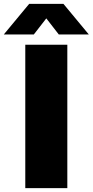

<svg xmlns="http://www.w3.org/2000/svg" viewBox="-76 -971 479 991"><path d="M54.5 0V-740H271.5V0ZM-56.5 -793 74.5 -951H251.5L382.5 -793H227.5L148 -895.5H178L98.5 -793Z"/></svg>

Font: Encode Sans SC Condensed Thin Black
Style: Regular
Weight: 900
Version: Version 3.002